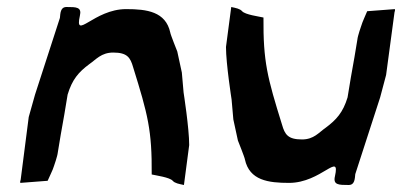

<svg xmlns="http://www.w3.org/2000/svg" viewBox="-20 -528 1147 548"><path d="M38 -6 116 -12C120 -22 131 -43 134 -54C134 -54 144 -82 145 -93C160 -186 156 -153 173 -258C186 -301 204 -322 235 -345C254 -358 269 -378 303 -378C343 -378 352 -364 360 -336C402 -201 414 -156 413 -30C426 -27 464 -22 473 -12C479 -5 491 -3 505 0L520 -114C520 -162 504 -264 504 -264L499 -321L486 -381C486 -381 466 -431 466 -435C453 -495 399 -502 340 -502C248 -502 192 -411 208 -483C214 -508 198 -508 170 -508C161 -508 154 -504 152 -487L151 -477L80 -258L62 -194L39 -15C38 -12 37 -9 38 -6Z M625 -394C625 -346 641 -244 641 -244L646 -187L659 -127C659 -127 679 -77 679 -73C692 -13 746 -6 805 -6C897 -6 952 -97 936 -25C930 0 947 0 975 0C984 0 991 -4 993 -21L994 -31L1065 -250L1082 -314L1106 -493C1107 -496 1108 -499 1107 -502L1028 -496C1024 -486 1014 -465 1011 -454C1011 -454 1001 -426 1000 -415C985 -322 989 -355 972 -250C959 -207 940 -186 909 -163C890 -150 876 -130 842 -130C802 -130 793 -144 785 -172C743 -307 731 -352 732 -478C719 -481 680 -486 671 -496C665 -503 654 -505 640 -508Z"/></svg>

Font: Yuck
Style: It
Weight: 400
Version: Version Bleh